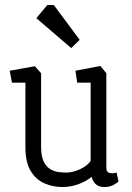

<svg xmlns="http://www.w3.org/2000/svg" viewBox="-20 -747 530 771"><path d="M231 4Q193 4 159 -10.5Q125 -25 103.5 -60Q82 -95 82 -156V-415H28L19 -463L120 -481L145 -453V-159Q145 -120 155.5 -98.5Q166 -77 182.5 -67.5Q199 -58 216 -56Q233 -54 245 -54Q273 -54 302.5 -68Q332 -82 344 -101V-415H290L283 -463L383 -482L407 -453V-73Q407 -60 414 -55.5Q421 -51 430 -51Q436 -51 441 -52.5Q446 -54 448 -54L456 -19Q450 -12 435 -4Q420 4 399 4Q378 4 365.5 -6.5Q353 -17 348 -37Q325 -18 294 -7Q263 4 231 4ZM266 -554 126 -674 170 -727H196L300 -587Z"/></svg>

Font: Kreon Light Light
Style: Regular
Weight: 300
Version: Version 2.002